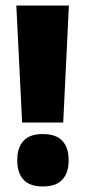

<svg xmlns="http://www.w3.org/2000/svg" viewBox="-20 -659 308 694"><path d="M229 -639 208.5 -216H60L39 -639ZM135 15Q87.5 15 65 -9.5Q42.5 -34 42.5 -77V-82.5Q42.5 -125.5 65 -150Q87.5 -174.5 135 -174.5Q182.5 -174.5 205.2 -150Q228 -125.5 228 -82.5V-77Q228 -34 205.2 -9.5Q182.5 15 135 15Z"/></svg>

Font: Anek Malayalam Medium ExtraBold
Style: Regular
Weight: 800
Version: Version 1.003